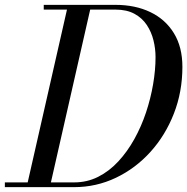

<svg xmlns="http://www.w3.org/2000/svg" viewBox="-55 -770 770 790"><path d="M-35 0V-19.5H250Q303.5 -19.5 349 -42.5Q394.5 -65.5 431.8 -105.8Q469 -146 497.8 -197.8Q526.5 -249.5 545.8 -307.2Q565 -365 575 -423.5Q585 -482 585 -535Q585 -569.5 576.5 -604Q568 -638.5 549 -667.2Q530 -696 498.2 -713.2Q466.5 -730.5 420 -730.5H125V-750H420Q501.5 -750 563.5 -720.2Q625.5 -690.5 660.5 -633.5Q695.5 -576.5 695.5 -495Q695.5 -392.5 660.5 -302.8Q625.5 -213 564 -145Q502.5 -77 421.8 -38.5Q341 0 250 0ZM54.5 0 225 -750H320.5L150 0Z"/></svg>

Font: Bodoni Moda SC 11pt
Style: Italic
Weight: 400
Italic angle: -13°
Version: Version 2.005